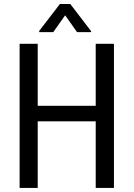

<svg xmlns="http://www.w3.org/2000/svg" viewBox="-20 -927 660 947"><path d="M542 0V-710.9H452.1V-405.3H166V-710.9H76.7V0H166V-328.6H452.1V0ZM429.2 -773.4 326.7 -907.2H275.4L173.3 -774.4V-768.6H242.7L301.3 -851.6L359.9 -768.6H429.2Z"/></svg>

Font: Roboto Condensed
Style: Regular
Weight: 400
Designer: Google
Version: Version 2.134; 2016